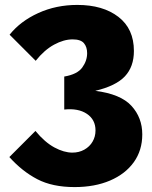

<svg xmlns="http://www.w3.org/2000/svg" viewBox="-20 -740 618 780"><path d="M124 -208Q162 -162 201 -141Q240 -120 274 -120Q301 -120 322.5 -132Q344 -144 356 -164.5Q368 -185 368 -210Q368 -254 333 -277.5Q298 -301 241 -295V-429Q294 -438 314 -465.5Q334 -493 334 -524Q334 -549 321 -564.5Q308 -580 275 -580Q239 -580 199.5 -558.5Q160 -537 125 -493L19 -599Q63 -654 135.5 -687Q208 -720 294 -720Q398 -720 461 -671.5Q524 -623 524 -533Q524 -469 487.5 -430Q451 -391 367 -371Q470 -358 514 -310Q558 -262 558 -194Q558 -129 523.5 -81Q489 -33 427 -6.5Q365 20 283 20Q193 20 131.5 -12Q70 -44 18 -102Z"/></svg>

Font: Moderustic ExtraBold
Style: Regular
Weight: 800
Designer: Tural Alisoy
Foundry: TAFT Foundry
Version: Version 2.120